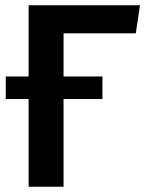

<svg xmlns="http://www.w3.org/2000/svg" viewBox="-20 -711 558 731"><path d="M497 -584H222V-420H370V-334H222V0H89V-334H2V-420H89V-691H513Z"/></svg>

Font: FiraGO Medium
Style: Regular
Weight: 500
Designer: bBox Type
Foundry: bBox Type GmbH
Version: Version 1.001;PS 001.001;hotconv 1.0.88;makeotf.lib2.5.64775